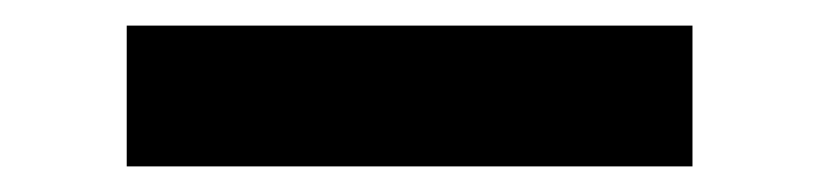

<svg xmlns="http://www.w3.org/2000/svg" viewBox="-20 -20 640 150"><path d="M79 110V0H521V110Z"/></svg>

Font: Iosevka Custom XBdEx
Style: Regular
Weight: 800
Width: 7
Monospace: yes
Designer: Belleve Invis
Foundry: Belleve Invis
Version: Version 11.2.4; ttfautohint (v1.8.4)